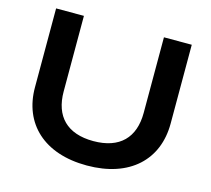

<svg xmlns="http://www.w3.org/2000/svg" viewBox="-109 -893 1133 1032"><g transform="rotate(15 457.5 -376.5)"><path d="M79.6 -324.2C79.6 -123.5 217.8 9.8 457 9.8C696.3 9.8 834.5 -123.5 834.5 -324.2V-763.2H679.7V-342.8C679.7 -204.6 603.5 -126 457 -126C310.5 -126 234.4 -204.6 234.4 -342.8V-763.2H79.6Z"/></g></svg>

Font: Krona One
Style: Regular
Weight: 400
Designer: Yvonne Schüttler
Foundry: Yvonne Schüttler
Version: Version 1.002